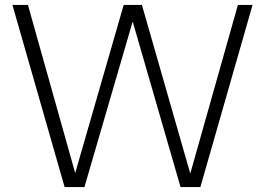

<svg xmlns="http://www.w3.org/2000/svg" viewBox="-20 -760 1076 780"><path d="M946.5 -740H1006L794 0H713.5L519 -672.5L323 0H242.5L30.5 -740H93.5L285.5 -57L482.5 -740H556.5L753 -55Z"/></svg>

Font: Encode Sans Light
Style: Regular
Weight: 300
Designer: Multiple Designers
Foundry: Impallari Type
Version: Version 2.000